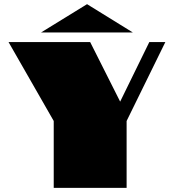

<svg xmlns="http://www.w3.org/2000/svg" viewBox="-20 -902 836 922"><path d="M238 -321 21 -700H413L557 -414L697 -700H774L588 -321V0H238ZM398 -882 618 -746H177Z"/></svg>

Font: Notable
Style: Regular
Weight: 400
Designer: Multiple Designers
Foundry: Google, Inc.
Version: Version 1.100